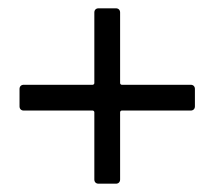

<svg xmlns="http://www.w3.org/2000/svg" viewBox="-20 -548 516 462"><path d="M439 -344H273C271 -344 269 -346 269 -348V-518C269 -524 265 -528 259 -528H217C211 -528 207 -524 207 -518V-348C207 -346 205 -344 203 -344H37C31 -344 27 -340 27 -334V-292C27 -286 31 -282 37 -282H203C205 -282 207 -280 207 -278V-116C207 -110 211 -106 217 -106H259C265 -106 269 -110 269 -116V-278C269 -280 271 -282 273 -282H439C445 -282 449 -286 449 -292V-334C449 -340 445 -344 439 -344Z"/></svg>

Font: Elastic
Style: elastic
Weight: 400
Designer: Jeremy Tribby
Foundry: Tribby Type
Version: Version 1.422;hotconv 1.0.109;makeotfexe 2.5.65596